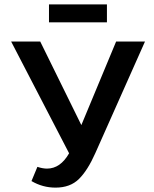

<svg xmlns="http://www.w3.org/2000/svg" viewBox="-20 -848 706 878"><path d="M469 -828V-746H204V-828ZM511 -658H643L416 -148Q381 -69 341 -29.5Q301 10 234 10Q175 10 124 -20L151 -85Q175 -77 195 -77Q256 -77 296 -147L31 -658H164L352 -276Z"/></svg>

Font: EauTest
Style: Bold
Weight: 700
Designer: Christian Thalmann (Catharsis Fonts)
Version: Version 0.001;PS 000.001;hotconv 1.0.88;makeotf.lib2.5.64775